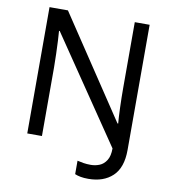

<svg xmlns="http://www.w3.org/2000/svg" viewBox="-96 -796 952 1069"><g transform="rotate(10 380.0 -262.0)"><path d="M475 190Q450 190 431.5 186.5Q413 183 399 177V101Q415 105 434 108Q453 111 475 111Q501 111 524.5 101.5Q548 92 563.5 67.5Q579 43 579 0L176 -593H172Q174 -574 175.5 -539Q177 -504 178.5 -464Q180 -424 180 -387V0H97V-714H201L582 -142H586Q583 -174 581 -230.5Q579 -287 579 -342V-714H663V-6Q663 94 612 142Q561 190 475 190Z"/></g></svg>

Font: Noto Sans Grantha
Style: Regular
Weight: 400
Designer: Monotype Design Team
Foundry: Monotype Imaging Inc.
Version: Version 2.003; ttfautohint (v1.8.4.7-5d5b)